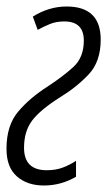

<svg xmlns="http://www.w3.org/2000/svg" viewBox="-23 -561 330 591"><path d="M211 -17V-66Q193 -54 171 -45.5Q149 -37 121 -37Q51 -37 51 -106Q51 -157 76 -190Q101 -223 161 -261Q212 -292 249.5 -331.5Q287 -371 287 -439Q287 -541 182 -541Q128 -541 78 -510L93 -469Q111 -479 130.5 -487Q150 -495 175 -495Q235 -495 235 -436Q235 -384 202.5 -354.5Q170 -325 124 -295Q69 -260 33 -217.5Q-3 -175 -3 -103Q-3 -46 29 -18Q61 10 112 10Q165 10 211 -17Z"/></svg>

Font: Noto Sans Display Condensed Light
Style: Italic
Weight: 300
Width: 3
Designer: Monotype Design team
Foundry: Monotype Imaging Inc.
Version: 1.000